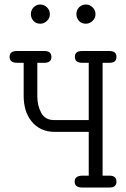

<svg xmlns="http://www.w3.org/2000/svg" viewBox="-20 -839 565 859"><path d="M22.9 -585Q22.9 -610.8 56.2 -610.8H179.2Q210 -610.8 210 -584Q210 -558.1 178.2 -558.1H147V-407.2Q147 -366.2 164.6 -334Q182.1 -301.8 222.2 -301.8H377V-558.1H347.2Q314.9 -558.1 314.9 -585Q314.9 -610.8 347.2 -610.8H469.2Q501.5 -610.8 501 -584Q501 -558.1 470.2 -558.1H439V-53.2H469.2Q501.5 -53.2 501 -25.9Q501 0 469.2 0H347.2Q314 0 314 -26.9Q314 -52.7 349.1 -53.2H377V-249H225.1Q157.2 -249 119.1 -298.8Q85.9 -341.8 85.9 -410.2V-558.1H56.2Q22.9 -558.1 22.9 -585ZM118.2 -775.9Q118.2 -793.9 130.6 -806.4Q143.1 -818.8 159.9 -818.8Q176.8 -818.8 189.9 -806.4Q203.1 -793.9 203.1 -775.9Q203.1 -757.8 189.9 -745.4Q176.8 -732.9 160.2 -732.9Q141.1 -732.9 129.6 -745.8Q118.2 -758.8 118.2 -775.9ZM321.8 -775.9Q321.8 -793.9 334 -806.4Q346.2 -818.8 363.8 -818.8Q380.9 -818.8 394 -806.4Q407.2 -793.9 407.2 -775.9Q407.2 -757.8 394 -745.4Q380.9 -732.9 363.8 -732.9Q344.7 -732.9 333.3 -745.8Q321.8 -758.8 321.8 -775.9Z"/></svg>

Font: CMU Typewriter Text
Style: Light
Weight: 200
Version: Version 0.7.0